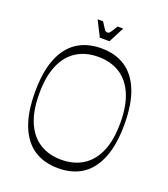

<svg xmlns="http://www.w3.org/2000/svg" viewBox="-157 -976 966 1102"><g transform="rotate(20 326.5 -424.5)"><path d="M326 16Q240 16 179 -24Q118 -64 85.5 -145.5Q53 -227 53 -350Q53 -474 85.5 -555Q118 -636 179 -676Q240 -716 326 -716Q413 -716 473.5 -676Q534 -636 566.5 -555Q599 -474 599 -350Q599 -227 566.5 -145.5Q534 -64 473.5 -24Q413 16 326 16ZM326 -36Q403 -36 458.5 -71Q514 -106 544 -175.5Q574 -245 574 -350Q574 -455 544 -524.5Q514 -594 458.5 -629Q403 -664 326 -664Q250 -664 194.5 -629Q139 -594 109 -524.5Q79 -455 79 -350Q79 -245 109 -175.5Q139 -106 194.5 -71Q250 -36 326 -36ZM296 -770 248 -865H281Q298 -839 305 -828Q312 -817 316.5 -815Q321 -813 326 -813Q332 -813 335.5 -815Q339 -817 346.5 -828Q354 -839 370 -865H404L355 -770Z"/></g></svg>

Font: Ojuju Light
Style: Regular
Weight: 300
Designer: Chisaokwu Joboson, Mirko Velimirovic
Foundry: Udi Foundry
Version: Version 1.000